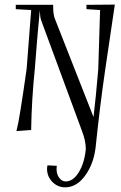

<svg xmlns="http://www.w3.org/2000/svg" viewBox="-20 -554 523 827"><path d="M47.9 -514.6V-533.2H209V-527.3Q209 -492.2 215.8 -474.6L382.8 -49.8Q392.6 -130.9 403.3 -256.8L411.1 -510.7L352.5 -514.6V-533.2L474.6 -534.2L433.6 -256.8Q410.2 -97.7 391.6 83Q382.8 153.3 346.2 203.1Q309.6 252.9 260.7 252.9Q228.5 252.9 205.6 229.5Q182.6 206.1 182.6 172.9Q182.6 166 184.6 158.2L224.6 160.2Q223.6 169.9 223.6 173.8Q223.6 197.3 235.4 212.4Q247.1 227.5 262.7 227.5Q294.9 227.5 319.3 188Q343.8 148.4 349.6 87.9Q349.6 52.7 333 9.8L157.2 -466.8Q152.3 -481.4 151.4 -508.8Q151.4 -502.9 148.9 -481Q146.5 -459 141.6 -402.3Q136.7 -345.7 129.9 -256.8Q116.2 -121.1 114.3 0V5.9L50.8 10.7L52.7 2Q62.5 -30.3 94.7 -256.8L114.3 -510.7Z"/></svg>

Font: Kleymisska
Style: Regular
Weight: 500
Italic angle: -8°
Designer: gluk
Foundry: gluk
Version: Version 0.298